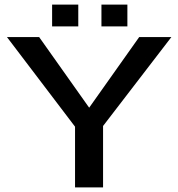

<svg xmlns="http://www.w3.org/2000/svg" viewBox="-20 -809 770 829"><path d="M720 -649H581L365 -344L149 -649H10L304 -262V0H425V-265ZM318 -695V-789H205V-695ZM530 -695V-789H418V-695Z"/></svg>

Font: Gamestation Extended
Style: Regular
Weight: 400
Width: 7
Designer: Jonas Hecksher
Foundry: Jonas Hecksher, Playtypeª, e-types AS
Version: Version 1.003